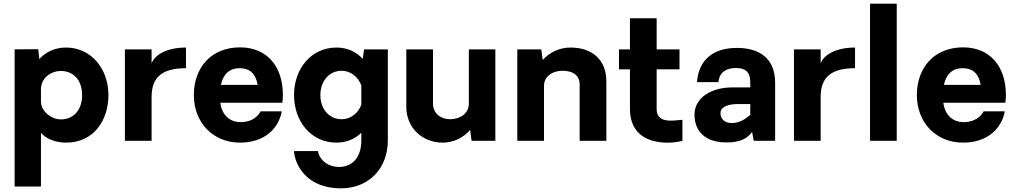

<svg xmlns="http://www.w3.org/2000/svg" viewBox="-20 -770 5551 1050"><path d="M341 10C497 10 573 -117 573 -250C573 -396 477 -510 341 -510C281 -510 232 -487 195 -447L189 -501L60 -500V250H204V-44C232 -10 285 10 341 10ZM312 -382C382 -382 429 -332 429 -250C429 -168 382 -117 312 -117C263 -117 204 -160 204 -214V-281C204 -347 263 -382 312 -382Z M997 -510C885 -510 823 -465 809 -423V-500H663V0H809V-240C809 -354 874 -397 997 -397Z M1527 -251C1527 -409 1438 -511 1293 -511C1133 -511 1040 -398 1040 -250C1040 -101 1144 10 1292 10C1429 10 1504 -69 1521 -161H1405C1381 -115 1333 -102 1296 -102C1236 -102 1193 -142 1185 -208H1524C1526 -223 1527 -237 1527 -251ZM1291 -397C1349 -397 1379 -364 1389 -306H1188C1200 -361 1231 -397 1291 -397Z M2101 -500H1971L1964 -448C1928 -487 1879 -510 1820 -510C1683 -510 1588 -396 1588 -250C1588 -104 1683 10 1820 10C1875 10 1921 -10 1956 -44V-2C1956 88 1910 135 1851 142C1783 150 1727 109 1719 56H1588C1591 125 1652 260 1844 260C1998 260 2101 150 2101 -2ZM1849 -118C1778 -118 1732 -176 1732 -250C1732 -324 1778 -383 1849 -383C1897 -383 1938 -350 1956 -303V-197C1938 -150 1897 -118 1849 -118Z M2689 -500H2544V-203C2544 -151 2498 -118 2442 -118C2389 -118 2348 -151 2348 -203V-500H2202V-185C2202 -72 2289 10 2400 10C2460 10 2513 -16 2551 -59L2559 0H2689Z M3100 -510C3039 -510 2986 -484 2948 -442L2940 -500H2809V0H2955V-300C2955 -352 3000 -383 3057 -383C3112 -383 3150 -359 3150 -308V0H3296V-326C3296 -444 3217 -510 3100 -510Z M3712 0V-115C3663 -111 3571 -92 3571 -174V-391H3696V-500H3571V-670H3425V-500H3365V-391H3425V-175C3425 37 3651 18 3712 0Z M3930 8C4000 13 4060 0 4093 -49L4102 0H4219V-318C4219 -451 4133 -508 4010 -508C3856 -508 3798 -418 3792 -321H3909C3915 -382 3960 -398 4006 -398C4056 -398 4083 -377 4083 -319V-292H3984C3871 -292 3778 -236 3778 -143C3778 -49 3840 2 3930 8ZM3981 -97C3945 -97 3920 -118 3920 -151C3920 -185 3960 -201 4015 -201H4083V-142C4056 -118 4023 -97 3981 -97Z M4656 -510C4544 -510 4482 -465 4468 -423V-500H4322V0H4468V-240C4468 -354 4533 -397 4656 -397Z M4738 0H4884V-750H4738Z M5481 -251C5481 -409 5392 -511 5247 -511C5087 -511 4994 -398 4994 -250C4994 -101 5098 10 5246 10C5383 10 5458 -69 5475 -161H5359C5335 -115 5287 -102 5250 -102C5190 -102 5147 -142 5139 -208H5478C5480 -223 5481 -237 5481 -251ZM5245 -397C5303 -397 5333 -364 5343 -306H5142C5154 -361 5185 -397 5245 -397Z"/></svg>

Font: Oakes Bold
Style: Regular
Weight: 700
Designer: Samuel Oakes
Foundry: Samuel Oakes
Version: Version 1.003;PS 001.003;hotconv 1.0.88;makeotf.lib2.5.64775